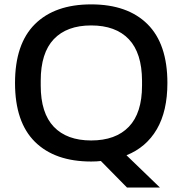

<svg xmlns="http://www.w3.org/2000/svg" viewBox="-20 -718 825 868"><path d="M554.2 129.9 436 9.8Q418.5 12.2 392.1 12.2Q228 12.2 137.9 -76.9Q47.9 -166 47.9 -342.8Q47.9 -519.5 137.9 -608.9Q228 -698.2 392.1 -698.2Q556.6 -698.2 646.7 -608.9Q736.8 -519.5 736.8 -342.8Q736.8 -215.8 689 -133.8Q641.1 -51.8 551.8 -16.1L703.1 129.9ZM392.1 -83Q502.9 -83 562.5 -145Q622.1 -207 622.1 -331.1V-353Q621.6 -478.5 562.3 -540.8Q502.9 -603 392.1 -603Q282.2 -603 223.1 -540.8Q164.1 -478.5 164.1 -353V-331.1Q164.1 -207 223.1 -145Q282.2 -83 392.1 -83Z"/></svg>

Font: Archivo Medium
Style: Regular
Weight: 500
Designer: Hector Gatti
Foundry: Omnibus-Type
Version: Version 2.001